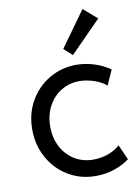

<svg xmlns="http://www.w3.org/2000/svg" viewBox="-88 -839 661 905"><g transform="rotate(-10 243.0 -387.0)"><path d="M39.1 -261.7Q39.1 -337.9 74 -398.2Q108.9 -458.5 167.5 -492.4Q226.1 -526.4 294.9 -526.4Q339.4 -526.4 382.1 -512.7Q424.8 -499 457 -475.6L424.8 -404.3Q403.3 -423.8 366.9 -436Q330.6 -448.2 296.9 -448.2Q250 -448.2 210.7 -424.8Q171.4 -401.4 148.2 -358.4Q125 -315.4 125 -259.8Q125 -206.5 147.2 -163.8Q169.4 -121.1 209.2 -96.7Q249 -72.3 298.8 -72.3Q337.4 -72.3 371.6 -85Q405.8 -97.7 426.8 -118.2L459 -45.9Q428.7 -22.5 386.5 -8.3Q344.2 5.9 296.9 5.9Q225.1 5.9 166 -29.3Q106.9 -64.5 73 -125.7Q39.1 -187 39.1 -261.7ZM249 -610.4 371.1 -780.3 436.5 -723.6 289.1 -574.2Z"/></g></svg>

Font: Reddit Sans Fudge
Style: Regular
Weight: 400
Designer: Stephen Hutchings
Foundry: Reddit
Version: Version 1.011